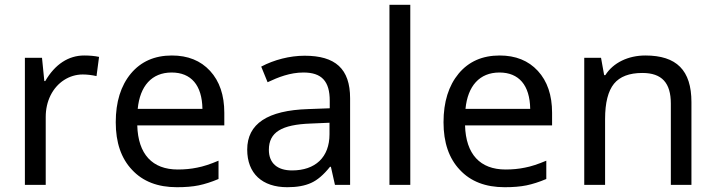

<svg xmlns="http://www.w3.org/2000/svg" viewBox="-20 -780 3018 810"><path d="M335 -545.9C269 -545.9 211.9 -508.8 170.9 -438H167L157.2 -536.1H85V0H172.9V-286.1C172.9 -319.8 179.7 -350.1 193.4 -377.9C220.7 -432.6 272.5 -465.8 329.1 -465.8C348.1 -465.8 367.2 -463.4 387.2 -459L397.9 -540C379.9 -543.9 358.9 -545.9 335 -545.9Z M726.1 9.8C761.7 9.8 792.5 7.3 818.4 2C844.2 -3.4 872.1 -12.2 901.9 -24.9V-102.1C867.2 -87.4 837.4 -77.6 811.5 -72.8C785.6 -67.4 758.8 -64.9 730 -64.9C622.6 -64.9 562.5 -129.4 559.1 -251H926.3V-304.2C926.3 -378.4 906.2 -437.5 866.2 -481C826.2 -524.4 772.5 -545.9 705.1 -545.9C632.3 -545.9 574.7 -520.5 532.2 -469.7C489.7 -418.5 468.3 -350.1 468.3 -264.2C468.3 -178.7 491.2 -111.8 537.1 -63.5C582.5 -14.6 645.5 9.8 726.1 9.8ZM704.1 -474.1C786.1 -474.1 832.5 -420.9 834 -320.8H561C570.3 -417 620.1 -474.1 704.1 -474.1Z M1457 0V-365.2C1457 -490.2 1394.5 -544.9 1265.1 -544.9C1202.6 -544.9 1136.2 -527.8 1082 -499L1108.9 -433.1C1153.3 -454.1 1203.6 -474.1 1260.3 -474.1C1337.9 -474.1 1371.1 -436.5 1371.1 -355V-323.2L1280.3 -319.8C1108.9 -314.5 1022.9 -257.8 1022.9 -148.9C1022.9 -47.9 1086.4 9.8 1191.9 9.8C1232.4 9.8 1265.6 3.9 1292.5 -8.3C1318.8 -20 1345.2 -42.5 1372.1 -76.2H1376L1393.1 0ZM1211.9 -61C1149.9 -61 1114.3 -91.8 1114.3 -147.9C1114.3 -222.2 1168 -254.4 1291 -258.8L1370.1 -262.2V-213.9C1370.1 -116.2 1310.1 -61 1211.9 -61Z M1710.9 -759.8H1623V0H1710.9Z M2108.9 9.8C2144.5 9.8 2175.3 7.3 2201.2 2C2227.1 -3.4 2254.9 -12.2 2284.7 -24.9V-102.1C2250 -87.4 2220.2 -77.6 2194.3 -72.8C2168.5 -67.4 2141.6 -64.9 2112.8 -64.9C2005.4 -64.9 1945.3 -129.4 1941.9 -251H2309.1V-304.2C2309.1 -378.4 2289.1 -437.5 2249 -481C2209 -524.4 2155.3 -545.9 2087.9 -545.9C2015.1 -545.9 1957.5 -520.5 1915 -469.7C1872.6 -418.5 1851.1 -350.1 1851.1 -264.2C1851.1 -178.7 1874 -111.8 1919.9 -63.5C1965.3 -14.6 2028.3 9.8 2108.9 9.8ZM2086.9 -474.1C2168.9 -474.1 2215.3 -420.9 2216.8 -320.8H1943.8C1953.1 -417 2002.9 -474.1 2086.9 -474.1Z M2897 0V-349.1C2897 -483.9 2834 -545.9 2702.6 -545.9C2630.4 -545.9 2566.9 -515.6 2533.7 -462.9H2528.8L2515.6 -536.1H2444.8V0H2532.7V-277.8C2532.7 -346.7 2545.4 -396 2570.3 -426.8C2595.2 -457 2634.8 -472.2 2689.9 -472.2C2772.5 -472.2 2810.1 -430.2 2810.1 -342.8V0Z"/></svg>

Font: Noto Reveo Sans
Style: Regular
Weight: 400
Designer: Monotype Design team
Foundry: Monotype Imaging Inc.
Version: Version 1.04